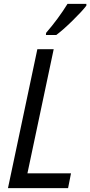

<svg xmlns="http://www.w3.org/2000/svg" viewBox="-20 -967 464 987"><path d="M172 -714H256L121 -76H345L330 0H21ZM217 -798Q280 -871 327 -947H424V-938Q403 -910 353 -861Q303 -812 269 -787H216Z"/></svg>

Font: Noto Sans UI Narrow
Style: Italic
Weight: 400
Width: 4
Italic angle: -12°
Designer: Monotype Design Team
Foundry: Monotype Imaging Inc.
Version: Version 1.001